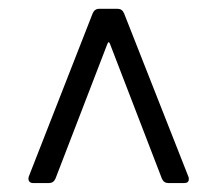

<svg xmlns="http://www.w3.org/2000/svg" viewBox="-20 -720 490 433"><path d="M89.8 -307.1H55.2Q48.3 -307.1 45.7 -311.3Q43 -315.4 44.9 -321.8L189 -689.9Q193.4 -700.2 204.1 -700.2H245.1Q255.4 -700.2 259.8 -689.9L404.8 -321.8Q405.8 -320.8 405.8 -315.9Q405.8 -307.1 395 -307.1H359.9Q349.6 -307.1 345.2 -316.9L228 -621.1Q225.1 -628.4 222.2 -621.1L105 -316.9Q100.6 -307.1 89.8 -307.1Z"/></svg>

Font: Barlow
Style: Regular
Weight: 400
Designer: Jeremy Tribby
Foundry: Jeremy Tribby
Version: Version 1.101